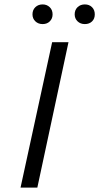

<svg xmlns="http://www.w3.org/2000/svg" viewBox="-20 -849 449 869"><path d="M127 -784Q127 -804 140 -816.5Q153 -829 173 -829Q192 -829 205 -816.5Q218 -804 218 -784Q218 -765 205.5 -752.5Q193 -740 173 -740Q153 -740 140 -752.5Q127 -765 127 -784ZM318 -784Q318 -804 331 -816.5Q344 -829 364 -829Q384 -829 396.5 -816.5Q409 -804 409 -784Q409 -764 396.5 -752Q384 -740 364 -740Q344 -740 331 -752.5Q318 -765 318 -784ZM73 0 216 -658H290L149 0Z"/></svg>

Font: EauTestInfant
Style: Italic
Weight: 400
Italic angle: -12°
Designer: Christian Thalmann (Catharsis Fonts)
Version: Version 0.001;PS 000.001;hotconv 1.0.88;makeotf.lib2.5.64775